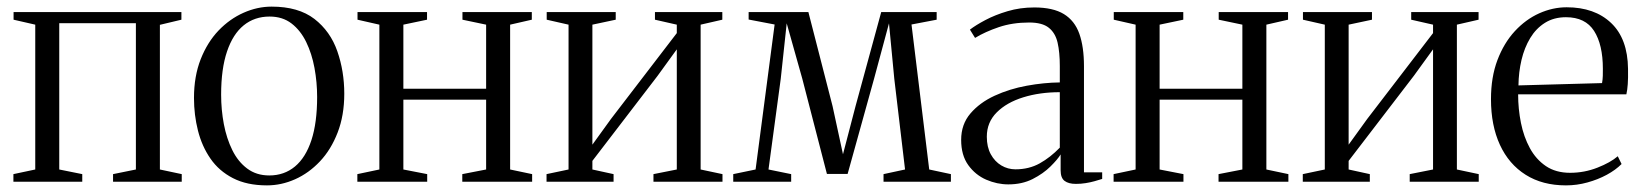

<svg xmlns="http://www.w3.org/2000/svg" viewBox="-20 -549 4960 580"><path d="M20.5 0V-23L86.5 -37V-474.5L21 -489.5V-512.5H528V-489.5L463 -474V-37L529 -23V0H321.5V-23L390.5 -37V-479H159V-37L228.5 -23V0Z M566 -253Q566 -318.5 586.2 -370Q606.5 -421.5 640.2 -456.8Q674 -492 715.8 -510.5Q757.5 -529 800.5 -529Q881.5 -529 929.8 -491.8Q978 -454.5 999 -394.2Q1020 -334 1020 -266Q1020 -200.5 1000 -148.8Q980 -97 946.5 -61.5Q913 -26 871.5 -7.5Q830 11 786.5 11Q726 11 683.8 -10.8Q641.5 -32.5 615.8 -69.8Q590 -107 578 -154.5Q566 -202 566 -253ZM793.5 -19Q838.5 -19 871 -46Q903.5 -73 920.8 -125.8Q938 -178.5 938 -256Q938 -300.5 930 -343.8Q922 -387 905 -422Q888 -457 860.8 -478Q833.5 -499 794.5 -499Q749 -499 716.2 -472.5Q683.5 -446 665.8 -393.5Q648 -341 648 -263Q648 -217.5 656.2 -174Q664.5 -130.5 681.8 -95.5Q699 -60.5 726.8 -39.8Q754.5 -19 793.5 -19Z M1059.5 0V-23L1126 -37V-474.5L1060 -489.5V-512.5H1270V-489.5L1198.5 -474.5V-281H1448.5V-474.5L1377 -489.5V-512.5H1586.5V-489.5L1521 -474.5V-37L1587.5 -23V0H1376.5V-23L1448.5 -37V-248H1198.5V-37L1270.5 -23V0Z M1631 0V-23L1697.5 -37V-474.5L1631.5 -489.5V-512.5H1840V-489.5L1769.5 -474.5V-112L1825.5 -189.5L2024.5 -449V-474.5L1958.5 -489.5V-512.5H2162V-489.5L2096.5 -474.5V-37L2162.5 -23V0H1954V-23L2024.5 -37V-400L1966.5 -320L1769.5 -63V-37L1833.5 -23V0Z M2195 0V-23L2262.5 -37L2320 -475L2241.5 -490V-512.5H2422L2495 -228.5L2526.5 -83L2564.5 -228.5L2642 -512.5H2809.5V-489.5L2733.5 -475L2787 -37L2852.5 -23V0H2649V-23L2714 -37L2681.5 -311L2665.5 -478.5L2620.5 -311.5L2540.5 -23.5H2478L2403.5 -311.5L2356.5 -478.5L2338.5 -311L2301.5 -37L2370 -23V0Z M3026 8Q2992 8 2959.2 -6.2Q2926.5 -20.5 2905 -50.2Q2883.5 -80 2883.5 -126.5Q2883.5 -173.5 2911.5 -206.2Q2939.5 -239 2984.5 -259.8Q3029.5 -280.5 3081.5 -290Q3133.5 -299.5 3181.5 -300V-349.5Q3181.5 -391 3174.8 -420.2Q3168 -449.5 3148.2 -465.2Q3128.5 -481 3089 -481Q3038.5 -481 2997.2 -467Q2956 -453 2925.5 -434.5L2910 -459.5Q2927.5 -473 2956.8 -488.5Q2986 -504 3023.8 -515.2Q3061.5 -526.5 3104.5 -526.5Q3161 -526.5 3193.8 -506.5Q3226.5 -486.5 3240.5 -447Q3254.5 -407.5 3254.5 -349V-28.5H3309.5V-8.5Q3298.5 -5 3286 -1.5Q3273.5 2 3259.5 4.2Q3245.5 6.5 3230 6.5Q3208 6.5 3196 -2.5Q3184 -11.5 3184 -34.5V-82.5Q3175 -67.5 3153.2 -46Q3131.5 -24.5 3099.5 -8.2Q3067.5 8 3026 8ZM3047.5 -37.5Q3088.5 -37.5 3120.8 -55.5Q3153 -73.5 3181.5 -103V-270.5Q3121 -270.5 3071 -255Q3021 -239.5 2991 -209.5Q2961 -179.5 2961 -136Q2961 -105 2973 -83Q2985 -61 3004.8 -49.2Q3024.5 -37.5 3047.5 -37.5Z M3344 0V-23L3410.5 -37V-474.5L3344.5 -489.5V-512.5H3554.5V-489.5L3483 -474.5V-281H3733V-474.5L3661.5 -489.5V-512.5H3871V-489.5L3805.5 -474.5V-37L3872 -23V0H3661V-23L3733 -37V-248H3483V-37L3555 -23V0Z M3915.5 0V-23L3982 -37V-474.5L3916 -489.5V-512.5H4124.5V-489.5L4054 -474.5V-112L4110 -189.5L4309 -449V-474.5L4243 -489.5V-512.5H4446.5V-489.5L4381 -474.5V-37L4447 -23V0H4238.5V-23L4309 -37V-400L4251 -320L4054 -63V-37L4118 -23V0Z M4710.5 11Q4639.5 11 4588.8 -21Q4538 -53 4511 -111.5Q4484 -170 4484 -249.5Q4484 -316 4503.5 -367.5Q4523 -419 4556 -454.8Q4589 -490.5 4629.8 -508.8Q4670.5 -527 4712.5 -527Q4797 -527 4847 -479.5Q4897 -432 4898 -341Q4898.5 -312 4897.2 -294.8Q4896 -277.5 4893 -264H4566Q4566 -220 4574.5 -177.8Q4583 -135.5 4601.5 -101.5Q4620 -67.5 4650 -47.2Q4680 -27 4723 -27Q4766 -27 4805.5 -42.5Q4845 -58 4867 -77L4878.5 -53.5Q4860.5 -35.5 4833.8 -21Q4807 -6.5 4775.2 2.2Q4743.5 11 4710.5 11ZM4567 -291 4819.5 -298Q4821.5 -309 4821.8 -320Q4822 -331 4822 -341Q4822 -414 4795.5 -455.5Q4769 -497 4710.5 -497Q4674 -497 4647 -480Q4620 -463 4602.5 -434Q4585 -405 4576.2 -368Q4567.5 -331 4567 -291Z"/></svg>

Font: Merriweather 120pt Light
Style: Regular
Weight: 300
Version: Version 2.100